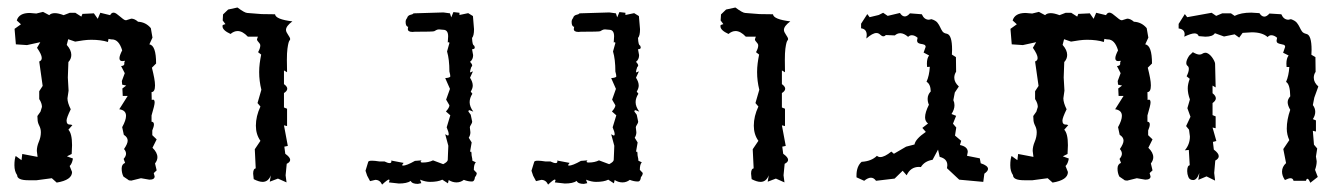

<svg xmlns="http://www.w3.org/2000/svg" viewBox="-20 -482 3595 514"><path d="M55.7 0.5Q25.9 0.5 25.9 -13.2Q18.6 -23.4 18.6 -39.6Q18.6 -55.2 22 -64.5L37.6 -53.2L39.6 -69.8L80.6 -62L78.6 -78.1Q78.6 -89.8 84 -102.5Q89.4 -115.2 89.4 -127.9Q89.4 -137.2 85 -145.8Q80.6 -154.3 80.6 -162.6L80.1 -171.4L88.4 -183.1L92.3 -195.8Q92.3 -205.6 85 -216.8V-237.8L94.2 -252L85 -317.4Q91.8 -319.8 91.8 -326.7Q91.8 -335.9 79.1 -354L87.9 -369.1L52.2 -361.3L22.5 -363.3L19 -404.8L36.1 -417L24.9 -427.2Q30.8 -447.3 59.6 -447.3L77.1 -445.8L95.2 -450.2L111.8 -441.4Q116.7 -446.8 127 -446.8Q136.2 -446.8 150.4 -441.4L167 -447.8H181.6L197.8 -437.5L200.7 -444.8L231.4 -446.3L241.7 -431.6L248.5 -447.8L274.9 -441.4Q278.3 -448.2 284.2 -448.2Q287.6 -448.2 292 -445.1Q296.4 -441.9 301 -438Q305.7 -434.1 309.8 -430.9Q314 -427.7 317.4 -427.7L331.5 -432.1Q340.3 -432.1 349.6 -423.8Q370.1 -422.9 383.8 -406.7L388.2 -381.3L379.9 -363.3Q397.9 -360.4 397.9 -312L386.7 -300.8Q390.6 -285.2 392.8 -273.4Q395 -261.7 395 -253.4Q395 -235.8 385.7 -235.4L386.2 -214.4L389.6 -215.3Q394 -215.3 394 -207.5Q394 -200.7 385.7 -172.9V-156.2Q392.1 -155.8 392.1 -148.9Q392.1 -143.1 387.7 -132.8V-120.1L399.4 -108.9L388.2 -86.4Q401.4 -73.7 401.4 -61Q401.4 -52.7 395 -44.4L399.4 -25.9L391.6 -18.6L394 -9.8Q394 -1 379.9 -1L357.4 -4.9L331.5 1.5Q324.7 1.5 322.8 -1L310.5 -9.3Q305.7 -18.6 305.7 -30.8Q305.7 -42.5 314.9 -45.9L311 -56.6Q317.4 -64 317.4 -70.3Q317.4 -77.1 312 -83Q321.8 -97.2 321.8 -105.5Q321.8 -114.7 311.5 -121.1L307.1 -141.6Q317.4 -160.2 317.4 -171.9Q317.4 -187 299.3 -189.5L321.8 -225.1H308.6L307.6 -245.1L317.9 -252.9L307.1 -255.4L306.2 -265.1L314 -286.1L304.2 -305.2Q313 -305.7 313 -311.5Q313 -312.5 312.5 -313.5L314.5 -319.3L307.6 -318.4Q299.8 -318.4 299.8 -326.2Q299.8 -333 307.1 -347.2Q298.3 -376.5 279.8 -376.5H277.8L270.5 -377.9L269 -369.6Q250.5 -375.5 224.1 -375.5Q213.9 -375.5 203.1 -374Q192.4 -372.6 181.2 -370.6L162.6 -377L158.7 -361.8Q170.9 -348.1 170.9 -335Q170.9 -324.2 163.1 -315.9L161.6 -274.4L163.6 -239.3L160.6 -218.8Q160.6 -207 169.4 -189.5Q158.2 -166.5 158.2 -159.2Q158.2 -148.4 167.5 -148.4H169.9L173.8 -147L163.1 -134.8Q172.9 -124.5 172.9 -93.3L171.9 -69.8L159.2 -63.5L175.3 -57.6Q172.9 -43.5 166.5 -37.6L172.9 -21.5Q172.9 0 131.8 6.8L118.7 -4.9L78.1 0.5Z M680.2 -444.3 716.3 -443.8Q717.8 -430.2 762.7 -424.8Q745.6 -412.1 745.6 -401.9Q745.6 -398.9 747.3 -395.5Q749 -392.1 751.2 -388.9Q753.4 -385.7 755.1 -382.6Q756.8 -379.4 756.8 -377.4Q756.8 -375.5 755.4 -374Q753.9 -372.6 752.4 -367.4Q751 -362.3 749.5 -351.6Q748 -340.8 748 -321.3L748.5 -288.6L740.2 -293.5V-256.8Q749 -250.5 749 -244.6Q749 -238.3 740.2 -232.9V-194.3L748.5 -190.9V-144.5L740.2 -146.5L750.5 -91.3L741.2 -89.4L743.7 -70.3Q756.8 -61 756.8 -54.2Q756.8 -47.9 747.6 -43.5L744.6 -12.7L747.1 6.3L724.1 -3.9L702.1 4.4L705.1 -12.7Q698.2 4.9 683.1 4.9Q673.3 4.9 659.2 -2.4L657.7 -17.1Q657.7 -30.3 664.6 -31.2L662.1 -82.5L677.2 -105Q665 -122.1 665 -145.5Q665 -170.9 677.2 -196.8L669.4 -206.1L679.7 -241.7Q673.8 -265.1 673.8 -289.1Q673.8 -300.8 675.3 -312.5Q676.8 -324.2 679.2 -335.9L670.9 -342.3Q676.8 -353 676.8 -359.9Q676.8 -363.3 675.3 -365.2Q673.8 -367.2 672.4 -368.9Q670.9 -370.6 669.4 -372.6Q668 -374.5 668 -377L670.4 -383.8H643.6Q629.4 -398.9 616.2 -398.9Q606.4 -398.9 597.2 -391.1Q575.7 -400.9 575.7 -411.6L576.2 -415L583.5 -417.5L576.2 -427.2L577.1 -443.4L590.8 -456.5L615.7 -461.9Q635.3 -447.3 642.1 -447.3Z M1107.9 8.3 1098.6 10.3Q1083 10.3 1079.6 2.4Q1069.3 9.3 1047.9 9.3L1021 6.3L1022.9 0.5L1021.5 -1.5Q1017.6 -1.5 1002.9 12.2Q997.1 -0.5 984.9 -0.5L970.7 2.9L962.9 -11.7L958.5 -24.9L965.8 -48.8Q966.8 -51.8 976.1 -51.8Q982.9 -51.8 995.6 -49.8H1009.3Q1018.1 -45.4 1022.9 -45.4Q1027.8 -45.4 1027.8 -49.8L1027.3 -52.2L1060.5 -45.9L1056.2 -40L1058.6 -38.6Q1068.4 -38.6 1090.8 -51.3L1108.4 -52.7L1106 -49.3Q1106 -46.9 1111.8 -46.9Q1127.4 -46.9 1139.2 -52.7L1166.5 -42.5Q1178.7 -48.8 1178.7 -54.2Q1178.7 -61.5 1179.4 -72.8Q1180.2 -84 1180.2 -91.8L1171.9 -122.6L1178.7 -119.1Q1181.2 -119.1 1181.2 -123Q1181.2 -128.4 1175.8 -141.1L1185.5 -173.3L1173.8 -183.6Q1183.1 -193.8 1183.1 -200.2L1174.3 -215.3L1184.6 -244.1L1171.9 -272.9Q1185.5 -273.9 1185.5 -277.8Q1185.5 -281.7 1183.1 -290.5Q1183.1 -323.2 1176.8 -344.2L1183.1 -366.7Q1183.1 -369.1 1181.2 -369.1L1178.7 -368.2L1179.7 -384.8Q1179.7 -402.3 1166.5 -402.3Q1163.6 -402.3 1155.3 -403.3Q1151.4 -403.3 1148.2 -401.6Q1145 -399.9 1142.3 -398.4Q1139.6 -397 1090.3 -397Q1087.4 -396.5 1084.5 -396.5Q1071.8 -396.5 1071.8 -404.3Q1071.8 -406.7 1072.8 -410.2Q1065.9 -411.1 1065.9 -423.3Q1065.9 -429.2 1069.8 -433.6Q1071.3 -440.9 1080.6 -442.9Q1083.5 -442.9 1087.4 -446.3L1167 -448.7L1184.6 -446.3L1188 -435.5L1193.8 -449.7L1210 -447.8V-441.9L1233.4 -446.8L1246.1 -439L1249 -403.8Q1249 -386.2 1243.7 -380.4Q1244.6 -360.4 1249 -360.4Q1251 -356.9 1251 -354.5Q1251 -350.6 1243.7 -350.1L1246.6 -334.5Q1246.6 -322.8 1238.3 -316.4Q1244.1 -310.5 1244.1 -306.6Q1244.1 -304.2 1241.7 -302.7Q1238.3 -293 1238.3 -289.1Q1238.3 -288.1 1238.8 -288.1L1246.1 -291L1238.3 -273.9Q1245.6 -262.7 1245.6 -252.9Q1245.6 -245.6 1240.2 -236.8L1244.6 -231Q1237.3 -219.7 1237.3 -208.5Q1237.3 -196.3 1247.1 -183.1L1237.3 -187Q1233.9 -187 1233.9 -183.6L1240.2 -174.8L1244.1 -156.2Q1244.1 -153.3 1241 -148.4Q1237.8 -143.6 1237.8 -141.1L1239.3 -127.9Q1239.3 -120.1 1234.9 -113.3L1242.7 -100.6L1238.3 -75.2L1240.2 -76.2Q1242.2 -76.2 1242.2 -72.3Q1242.2 -65.9 1243.4 -61.5Q1244.6 -57.1 1244.6 -51.8L1253.9 -47.4Q1248.5 -42.5 1248.5 -27.3L1256.3 -19Q1256.3 -13.2 1251.5 -7.8Q1250.5 3.9 1243.2 3.9Q1232.9 3.9 1221.7 -0.5Q1212.9 6.3 1202.1 6.3Q1191.4 6.3 1181.2 0L1179.2 8.8L1164.1 -1Q1152.3 4.9 1131.3 4.9Q1119.1 4.9 1104.5 -1Z M1552.2 8.3 1543 10.3Q1527.3 10.3 1523.9 2.4Q1513.7 9.3 1492.2 9.3L1465.3 6.3L1467.3 0.5L1465.8 -1.5Q1461.9 -1.5 1447.3 12.2Q1441.4 -0.5 1429.2 -0.5L1415 2.9L1407.2 -11.7L1402.8 -24.9L1410.2 -48.8Q1411.1 -51.8 1420.4 -51.8Q1427.2 -51.8 1439.9 -49.8H1453.6Q1462.4 -45.4 1467.3 -45.4Q1472.2 -45.4 1472.2 -49.8L1471.7 -52.2L1504.9 -45.9L1500.5 -40L1502.9 -38.6Q1512.7 -38.6 1535.2 -51.3L1552.7 -52.7L1550.3 -49.3Q1550.3 -46.9 1556.2 -46.9Q1571.8 -46.9 1583.5 -52.7L1610.8 -42.5Q1623 -48.8 1623 -54.2Q1623 -61.5 1623.8 -72.8Q1624.5 -84 1624.5 -91.8L1616.2 -122.6L1623 -119.1Q1625.5 -119.1 1625.5 -123Q1625.5 -128.4 1620.1 -141.1L1629.9 -173.3L1618.2 -183.6Q1627.4 -193.8 1627.4 -200.2L1618.7 -215.3L1628.9 -244.1L1616.2 -272.9Q1629.9 -273.9 1629.9 -277.8Q1629.9 -281.7 1627.4 -290.5Q1627.4 -323.2 1621.1 -344.2L1627.4 -366.7Q1627.4 -369.1 1625.5 -369.1L1623 -368.2L1624 -384.8Q1624 -402.3 1610.8 -402.3Q1607.9 -402.3 1599.6 -403.3Q1595.7 -403.3 1592.5 -401.6Q1589.4 -399.9 1586.7 -398.4Q1584 -397 1534.7 -397Q1531.7 -396.5 1528.8 -396.5Q1516.1 -396.5 1516.1 -404.3Q1516.1 -406.7 1517.1 -410.2Q1510.3 -411.1 1510.3 -423.3Q1510.3 -429.2 1514.2 -433.6Q1515.6 -440.9 1524.9 -442.9Q1527.8 -442.9 1531.7 -446.3L1611.3 -448.7L1628.9 -446.3L1632.3 -435.5L1638.2 -449.7L1654.3 -447.8V-441.9L1677.7 -446.8L1690.4 -439L1693.4 -403.8Q1693.4 -386.2 1688 -380.4Q1689 -360.4 1693.4 -360.4Q1695.3 -356.9 1695.3 -354.5Q1695.3 -350.6 1688 -350.1L1690.9 -334.5Q1690.9 -322.8 1682.6 -316.4Q1688.5 -310.5 1688.5 -306.6Q1688.5 -304.2 1686 -302.7Q1682.6 -293 1682.6 -289.1Q1682.6 -288.1 1683.1 -288.1L1690.4 -291L1682.6 -273.9Q1689.9 -262.7 1689.9 -252.9Q1689.9 -245.6 1684.6 -236.8L1689 -231Q1681.6 -219.7 1681.6 -208.5Q1681.6 -196.3 1691.4 -183.1L1681.6 -187Q1678.2 -187 1678.2 -183.6L1684.6 -174.8L1688.5 -156.2Q1688.5 -153.3 1685.3 -148.4Q1682.1 -143.6 1682.1 -141.1L1683.6 -127.9Q1683.6 -120.1 1679.2 -113.3L1687 -100.6L1682.6 -75.2L1684.6 -76.2Q1686.5 -76.2 1686.5 -72.3Q1686.5 -65.9 1687.7 -61.5Q1689 -57.1 1689 -51.8L1698.2 -47.4Q1692.9 -42.5 1692.9 -27.3L1700.7 -19Q1700.7 -13.2 1695.8 -7.8Q1694.8 3.9 1687.5 3.9Q1677.2 3.9 1666 -0.5Q1657.2 6.3 1646.5 6.3Q1635.7 6.3 1625.5 0L1623.5 8.8L1608.4 -1Q1596.7 4.9 1575.7 4.9Q1563.5 4.9 1548.8 -1Z M2013.2 -444.3 2049.3 -443.8Q2050.8 -430.2 2095.7 -424.8Q2078.6 -412.1 2078.6 -401.9Q2078.6 -398.9 2080.3 -395.5Q2082 -392.1 2084.2 -388.9Q2086.4 -385.7 2088.1 -382.6Q2089.8 -379.4 2089.8 -377.4Q2089.8 -375.5 2088.4 -374Q2086.9 -372.6 2085.4 -367.4Q2084 -362.3 2082.5 -351.6Q2081.1 -340.8 2081.1 -321.3L2081.5 -288.6L2073.2 -293.5V-256.8Q2082 -250.5 2082 -244.6Q2082 -238.3 2073.2 -232.9V-194.3L2081.5 -190.9V-144.5L2073.2 -146.5L2083.5 -91.3L2074.2 -89.4L2076.7 -70.3Q2089.8 -61 2089.8 -54.2Q2089.8 -47.9 2080.6 -43.5L2077.6 -12.7L2080.1 6.3L2057.1 -3.9L2035.2 4.4L2038.1 -12.7Q2031.2 4.9 2016.1 4.9Q2006.3 4.9 1992.2 -2.4L1990.7 -17.1Q1990.7 -30.3 1997.6 -31.2L1995.1 -82.5L2010.3 -105Q1998 -122.1 1998 -145.5Q1998 -170.9 2010.3 -196.8L2002.4 -206.1L2012.7 -241.7Q2006.8 -265.1 2006.8 -289.1Q2006.8 -300.8 2008.3 -312.5Q2009.8 -324.2 2012.2 -335.9L2003.9 -342.3Q2009.8 -353 2009.8 -359.9Q2009.8 -363.3 2008.3 -365.2Q2006.8 -367.2 2005.4 -368.9Q2003.9 -370.6 2002.4 -372.6Q2001 -374.5 2001 -377L2003.4 -383.8H1976.6Q1962.4 -398.9 1949.2 -398.9Q1939.5 -398.9 1930.2 -391.1Q1908.7 -400.9 1908.7 -411.6L1909.2 -415L1916.5 -417.5L1909.2 -427.2L1910.2 -443.4L1923.8 -456.5L1948.7 -461.9Q1968.3 -447.3 1975.1 -447.3Z M2447.8 -443.8Q2454.1 -429.2 2466.8 -429.2L2473.6 -430.7Q2484.9 -427.2 2489.5 -421.4Q2494.1 -415.5 2496.8 -409.4Q2499.5 -403.3 2502.9 -398.2Q2506.3 -393.1 2515.1 -391.6Q2528.8 -388.2 2528.8 -349.1L2528.3 -335.9L2539.1 -329.1L2539.6 -290Q2534.7 -282.7 2534.7 -273.9Q2534.7 -261.7 2546.9 -250.5L2536.1 -234.4L2532.2 -213.9Q2535.2 -207.5 2535.2 -200.2Q2535.2 -189 2527.3 -176.8L2539.6 -171.9L2531.2 -150.9L2540 -140.6L2536.6 -119.1L2553.2 -105L2549.8 -93.8Q2570.8 -89.4 2570.8 -75.2L2568.8 -64.9L2603 -58.1L2605.5 -44.9Q2625 -38.6 2625 -29.8Q2625 -23.9 2615.2 -17.1L2612.3 4.9L2547.9 -1L2515.1 -31.7L2516.1 -39.6Q2516.1 -57.1 2495.6 -62L2491.2 -81.5L2476.6 -54.2Q2455.1 -50.8 2445.3 -34.7L2440.4 -35.2Q2417.5 -35.2 2407.2 -12.7L2396.5 -24.9L2375 -3.9L2325.2 2Q2319.3 -6.3 2311.5 -6.3Q2303.7 -6.3 2293.5 2L2272.9 -7.3V-12.2Q2272.9 -36.6 2286.6 -48.8Q2313 -50.3 2327.6 -64.9Q2331.5 -61.5 2336.4 -61.5Q2348.1 -61.5 2366.2 -76.2L2373 -70.3L2405.8 -89.4L2428.2 -95.2Q2430.7 -109.9 2458.5 -128.9L2449.2 -139.6L2464.4 -151.4Q2456.5 -157.2 2456.5 -168Q2456.5 -181.2 2466.8 -201.7Q2463.4 -208.5 2463.4 -217.8Q2463.4 -228.5 2471.7 -237.3Q2471.2 -256.8 2460.4 -263.2Q2467.8 -279.3 2469.2 -303.2L2461.9 -302.7L2461.4 -311.5Q2461.4 -326.2 2467.3 -333.5L2452.6 -341.3L2458 -356.4Q2458 -360.8 2454.3 -362.3Q2450.7 -363.8 2446.5 -364.3Q2442.4 -364.7 2438.7 -366.7Q2435.1 -368.7 2435.1 -374L2436.5 -380.9Q2428.7 -387.7 2420.9 -387.7Q2415.5 -387.7 2411.1 -383.3Q2399.9 -393.1 2390.1 -393.1Q2382.3 -393.1 2375.5 -387.2L2351.6 -388.2Q2348.6 -384.8 2344.7 -384.8Q2340.8 -384.8 2336.4 -389.2Q2332 -393.6 2326.2 -393.6Q2315.9 -393.6 2299.3 -378.9L2300.3 -388.2Q2300.3 -404.3 2285.2 -406.2V-418.5L2301.8 -444.3L2308.1 -436L2332.5 -441.9L2344.2 -447.8L2356.4 -439.5L2389.2 -447.3Q2395 -438 2402.3 -438Q2408.7 -438 2416 -446.3Z M2721.7 0.5Q2691.9 0.5 2691.9 -13.2Q2684.6 -23.4 2684.6 -39.6Q2684.6 -55.2 2688 -64.5L2703.6 -53.2L2705.6 -69.8L2746.6 -62L2744.6 -78.1Q2744.6 -89.8 2750 -102.5Q2755.4 -115.2 2755.4 -127.9Q2755.4 -137.2 2751 -145.8Q2746.6 -154.3 2746.6 -162.6L2746.1 -171.4L2754.4 -183.1L2758.3 -195.8Q2758.3 -205.6 2751 -216.8V-237.8L2760.3 -252L2751 -317.4Q2757.8 -319.8 2757.8 -326.7Q2757.8 -335.9 2745.1 -354L2753.9 -369.1L2718.3 -361.3L2688.5 -363.3L2685.1 -404.8L2702.1 -417L2690.9 -427.2Q2696.8 -447.3 2725.6 -447.3L2743.2 -445.8L2761.2 -450.2L2777.8 -441.4Q2782.7 -446.8 2793 -446.8Q2802.2 -446.8 2816.4 -441.4L2833 -447.8H2847.7L2863.8 -437.5L2866.7 -444.8L2897.5 -446.3L2907.7 -431.6L2914.6 -447.8L2940.9 -441.4Q2944.3 -448.2 2950.2 -448.2Q2953.6 -448.2 2958 -445.1Q2962.4 -441.9 2967 -438Q2971.7 -434.1 2975.8 -430.9Q2980 -427.7 2983.4 -427.7L2997.6 -432.1Q3006.3 -432.1 3015.6 -423.8Q3036.1 -422.9 3049.8 -406.7L3054.2 -381.3L3045.9 -363.3Q3064 -360.4 3064 -312L3052.7 -300.8Q3056.6 -285.2 3058.8 -273.4Q3061 -261.7 3061 -253.4Q3061 -235.8 3051.8 -235.4L3052.2 -214.4L3055.7 -215.3Q3060.1 -215.3 3060.1 -207.5Q3060.1 -200.7 3051.8 -172.9V-156.2Q3058.1 -155.8 3058.1 -148.9Q3058.1 -143.1 3053.7 -132.8V-120.1L3065.4 -108.9L3054.2 -86.4Q3067.4 -73.7 3067.4 -61Q3067.4 -52.7 3061 -44.4L3065.4 -25.9L3057.6 -18.6L3060.1 -9.8Q3060.1 -1 3045.9 -1L3023.4 -4.9L2997.6 1.5Q2990.7 1.5 2988.8 -1L2976.6 -9.3Q2971.7 -18.6 2971.7 -30.8Q2971.7 -42.5 2981 -45.9L2977.1 -56.6Q2983.4 -64 2983.4 -70.3Q2983.4 -77.1 2978 -83Q2987.8 -97.2 2987.8 -105.5Q2987.8 -114.7 2977.5 -121.1L2973.1 -141.6Q2983.4 -160.2 2983.4 -171.9Q2983.4 -187 2965.3 -189.5L2987.8 -225.1H2974.6L2973.6 -245.1L2983.9 -252.9L2973.1 -255.4L2972.2 -265.1L2980 -286.1L2970.2 -305.2Q2979 -305.7 2979 -311.5Q2979 -312.5 2978.5 -313.5L2980.5 -319.3L2973.6 -318.4Q2965.8 -318.4 2965.8 -326.2Q2965.8 -333 2973.1 -347.2Q2964.4 -376.5 2945.8 -376.5H2943.8L2936.5 -377.9L2935.1 -369.6Q2916.5 -375.5 2890.1 -375.5Q2879.9 -375.5 2869.1 -374Q2858.4 -372.6 2847.2 -370.6L2828.6 -377L2824.7 -361.8Q2836.9 -348.1 2836.9 -335Q2836.9 -324.2 2829.1 -315.9L2827.6 -274.4L2829.6 -239.3L2826.7 -218.8Q2826.7 -207 2835.4 -189.5Q2824.2 -166.5 2824.2 -159.2Q2824.2 -148.4 2833.5 -148.4H2835.9L2839.8 -147L2829.1 -134.8Q2838.9 -124.5 2838.9 -93.3L2837.9 -69.8L2825.2 -63.5L2841.3 -57.6Q2838.9 -43.5 2832.5 -37.6L2838.9 -21.5Q2838.9 0 2797.9 6.8L2784.7 -4.9L2744.1 0.5Z M3410.2 -443.8Q3416.5 -429.2 3429.2 -429.2L3436 -430.7Q3447.3 -426.8 3451.9 -420.9Q3456.5 -415 3459.2 -409.2Q3461.9 -403.3 3465.3 -398.2Q3468.8 -393.1 3477.5 -391.1Q3491.2 -388.2 3491.2 -348.6L3490.7 -335.4L3501.5 -329.1L3502 -289.6Q3497.1 -282.7 3497.1 -273.9Q3497.1 -261.2 3509.3 -250.5L3498.5 -220.7L3494.6 -200.7Q3501 -192.4 3501 -182.6Q3501 -172.9 3494.6 -163.1L3502.9 -159.7V-129.9L3494.6 -131.8L3497.6 -94.7L3506.3 -84.5L3502.9 -63L3504.9 -50.3Q3504.9 -40 3500.5 -27.3L3507.8 -8.3L3487.8 7.3Q3483.4 -3.4 3480 -3.4Q3477.5 -3.4 3476.1 2H3442.9Q3441.4 -4.9 3434.6 -4.9Q3429.7 -4.9 3419.9 0Q3412.1 -11.2 3412.1 -22.5Q3412.1 -35.6 3422.9 -45.4L3415.5 -83L3431.6 -106.9Q3424.8 -121.6 3424.8 -137.7Q3424.8 -161.6 3434.1 -188Q3427.2 -199.7 3427.2 -208.5Q3427.2 -216.3 3434.1 -224.1Q3433.6 -256.8 3422.9 -262.7Q3430.2 -279.3 3431.6 -302.7H3424.3L3423.8 -311.5Q3423.8 -325.7 3429.7 -333.5L3415 -340.8L3420.4 -356.4Q3420.4 -360.8 3416.7 -362.1Q3413.1 -363.3 3408.9 -364Q3404.8 -364.7 3401.1 -366.5Q3397.5 -368.2 3397.5 -373.5L3398.9 -380.9Q3391.1 -387.7 3383.3 -387.7Q3377.9 -387.7 3373.5 -382.8Q3359.4 -395.5 3331.1 -395.5L3306.6 -394L3297.4 -381.3L3285.2 -390.1L3256.8 -384.3L3232.4 -393.1Q3226.6 -383.8 3207 -383.8L3189 -385.3Q3186.5 -392.6 3177.7 -392.6Q3168.9 -392.6 3150.4 -383.8L3151.4 -390.1Q3151.4 -403.8 3135.3 -405.8V-418L3151.9 -444.3L3158.2 -436L3223.6 -447.8L3235.8 -439.5L3252 -446.3H3275.4L3285.2 -439.5Q3302.2 -448.2 3329.6 -448.2L3351.6 -446.8Q3357.4 -437.5 3364.7 -437.5Q3371.1 -437.5 3378.4 -445.8ZM3207 -340.8Q3211.4 -340.8 3216.1 -337.4Q3220.7 -334 3224.4 -329.1Q3228 -324.2 3230.5 -319.1Q3232.9 -314 3232.9 -311.5L3234.4 -248L3226.1 -252.9V-232.4Q3234.9 -225.6 3234.9 -218.8Q3234.9 -212.4 3226.1 -206.1V-173.8L3234.4 -170.4V-138.7L3226.1 -140.6L3236.3 -104.5L3227.1 -102.1L3229.5 -81.5Q3242.7 -71.8 3242.7 -64Q3242.7 -57.1 3233.4 -52.2L3230.5 -19L3232.9 1.5L3210 -9.8L3188 -0.5L3190.9 -19Q3184.1 0 3174.3 0Q3164.6 0 3161.4 -8.1Q3158.2 -16.1 3158.2 -23.9Q3158.2 -38.6 3165 -39.6L3162.6 -80.6L3151.9 -79.6Q3165.5 -95.7 3165.5 -116.7L3163.1 -134.8L3155.3 -144.5L3167 -169.4L3158.7 -192.4L3165.5 -215.8Q3159.7 -231.4 3159.7 -245.6Q3159.7 -256.8 3165 -271L3156.7 -277.8Q3162.6 -289.6 3162.6 -297.4Q3162.6 -303.2 3159.2 -305.7Q3155.8 -308.1 3155.8 -313.5Q3155.8 -321.3 3163.6 -333L3173.3 -342.3Q3184.6 -335.9 3190.9 -335.9Q3195.8 -335.9 3199.2 -338.4Q3202.6 -340.8 3207 -340.8Z"/></svg>

Font: Truetypewriter PolyglOTT
Style: Regular
Weight: 400
Designer: Sergey Beatoff a.k.a. Sam_T
Version: Version 3.76